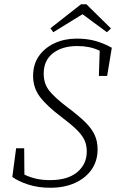

<svg xmlns="http://www.w3.org/2000/svg" viewBox="-20 -870 552 905"><path d="M38 -36 56 -171H94L95 -47Q122 -34 151 -27.5Q180 -21 216 -21Q299 -21 344 -58.5Q389 -96 389 -156Q389 -188 377 -212Q365 -236 339 -261Q313 -286 269 -319Q199 -372 167.5 -414.5Q136 -457 136 -512Q136 -567 163.5 -606Q191 -645 237.5 -666.5Q284 -688 341 -688Q391 -688 430 -677Q469 -666 507 -645L485 -512H446L450 -631Q424 -643 398.5 -648Q373 -653 344 -653Q273 -653 229.5 -619Q186 -585 186 -523Q186 -475 212.5 -442Q239 -409 297 -365Q348 -327 379.5 -296.5Q411 -266 425.5 -235.5Q440 -205 440 -166Q440 -111 411.5 -70.5Q383 -30 333 -7.5Q283 15 217 15Q160 15 113.5 0Q67 -15 38 -36ZM387 -850 503 -736 484 -718 369 -803 231 -718 218 -737 362 -850Z"/></svg>

Font: Source Serif 4 SmText Light
Style: Italic
Weight: 300
Italic angle: -12°
Designer: Frank Grießhammer
Foundry: Adobe
Version: Version 4.005;hotconv 1.1.0;makeotfexe 2.6.0